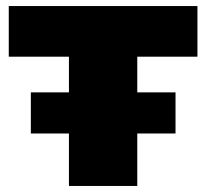

<svg xmlns="http://www.w3.org/2000/svg" viewBox="-20 -615 682 635"><path d="M208 0V-427.5H9V-595H633V-427.5H434V0ZM82 -173.5V-309.5H560.5V-173.5Z"/></svg>

Font: Encode Sans SC SemiExpanded Black
Style: Regular
Weight: 900
Width: 6
Designer: Multiple Designers
Foundry: Impallari Type
Version: Version 3.002